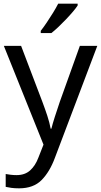

<svg xmlns="http://www.w3.org/2000/svg" viewBox="-20 -786 550 1046"><path d="M1 -536H95L211 -231Q226 -191 238 -154.5Q250 -118 256 -85H260Q266 -110 279 -150.5Q292 -191 306 -232L415 -536H510L279 74Q251 150 206.5 195Q162 240 84 240Q60 240 42 237.5Q24 235 11 232V162Q22 164 37.5 166Q53 168 70 168Q116 168 144.5 142Q173 116 189 73L217 2ZM403 -756Q394 -742 377 -722Q360 -702 339.5 -680.5Q319 -659 298.5 -639.5Q278 -620 260 -606H202V-618Q217 -637 234.5 -663Q252 -689 269 -716.5Q286 -744 297 -766H403Z"/></svg>

Font: Noto Sans Adlam
Style: Regular
Weight: 400
Designer: Mark Jamra, Neil Patel
Foundry: JamraPatel LLC
Version: Version 3.001